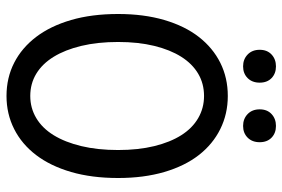

<svg xmlns="http://www.w3.org/2000/svg" viewBox="-159 -697 868 590"><g transform="rotate(90 275.0 -402.0)"><path d="M133 -766Q133 -743 147.5 -729Q162 -715 184 -715Q206 -715 220 -729Q234 -743 234 -766Q234 -789 220 -802.5Q206 -816 184 -816Q162 -816 147.5 -802.5Q133 -789 133 -766ZM316 -766Q316 -743 330.5 -729Q345 -715 367 -715Q389 -715 403 -729Q417 -743 417 -766Q417 -789 403 -802.5Q389 -816 367 -816Q345 -816 330.5 -802.5Q316 -789 316 -766ZM23 -331Q23 -410 41.5 -473Q60 -536 93.5 -579Q127 -622 173 -645Q219 -668 275 -668Q330 -668 376.5 -645Q423 -622 456.5 -579Q490 -536 508.5 -473Q527 -410 527 -331Q527 -250 508.5 -186.5Q490 -123 456.5 -79Q423 -35 376.5 -11.5Q330 12 275 12Q219 12 173 -11.5Q127 -35 93.5 -79Q60 -123 41.5 -186.5Q23 -250 23 -331ZM109 -331Q109 -268 121 -218Q133 -168 154.5 -133Q176 -98 206.5 -79.5Q237 -61 275 -61Q312 -61 343 -79.5Q374 -98 395.5 -133Q417 -168 429 -218Q441 -268 441 -331Q441 -393 429 -442Q417 -491 395.5 -525Q374 -559 343 -577Q312 -595 275 -595Q237 -595 206.5 -577Q176 -559 154.5 -525Q133 -491 121 -442Q109 -393 109 -331Z"/></g></svg>

Font: Codetta
Style: Regular
Weight: 400
Italic angle: -11°
Designer: Ulrich Proeller
Foundry: PROSA GmbH
Version: Version 2.00;September 29, 2018;FontCreator 11.5.0.2427 64-b